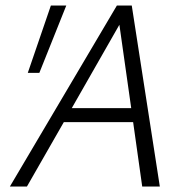

<svg xmlns="http://www.w3.org/2000/svg" viewBox="-20 -678 684 698"><path d="M464 -234H212L78 0H16L405 -658H459L561 0H497ZM123 -413H81L165 -658H221ZM457 -285 414 -588 241 -285Z"/></svg>

Font: Ysabeau Infant Semilight
Style: Italic
Weight: 300
Italic angle: -12°
Designer: Christian Thalmann (Catharsis Fonts)
Version: Version 0.003